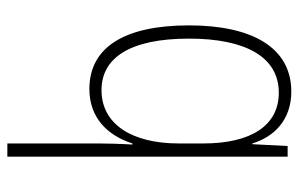

<svg xmlns="http://www.w3.org/2000/svg" viewBox="-165 -414 812 522"><g transform="rotate(90 241.0 -153.0)"><path d="M370 -15V233H406V-529H377L372 -433H370C352 -493 305 -539 229 -539C109 -539 49 -432 49 -261C49 -83 110 10 222 10C299 10 348 -38 370 -107H373C371 -76 370 -36 370 -15ZM225 -23C138 -23 85 -99 85 -261C85 -415 135 -505 232 -505C321 -505 370 -430 370 -300V-233C370 -106 318 -23 225 -23Z"/></g></svg>

Font: Noto Sans Bengali Condensed ExtraLight
Style: Regular
Weight: 200
Width: 3
Designer: Joana Ranito - Universal Thirst; Jelle Bosma - Monotype Design Team
Foundry: Universal Thirst ehf.
Version: Version 3.000